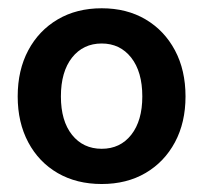

<svg xmlns="http://www.w3.org/2000/svg" viewBox="-20 -760 499 471"><path d="M229.5 -308.6Q168 -308.6 121.6 -335.4Q75.2 -362.3 49.3 -410.9Q23.4 -459.5 23.4 -523.4Q23.4 -587.9 49.3 -636.5Q75.2 -685.1 121.6 -712.4Q168 -739.7 229.5 -739.7Q291 -739.7 337.2 -712.4Q383.3 -685.1 409.2 -636.5Q435.1 -587.9 435.1 -523.4Q435.1 -459.5 409.2 -411.1Q383.3 -362.8 337.2 -335.7Q291 -308.6 229.5 -308.6ZM229.5 -395Q274.9 -395 302 -429.4Q329.1 -463.9 329.1 -523.4Q329.1 -584 301.8 -618.7Q274.4 -653.3 229.5 -653.3Q184.1 -653.3 156.7 -618.7Q129.4 -584 129.4 -523.4Q129.4 -463.4 156.7 -429.2Q184.1 -395 229.5 -395Z"/></svg>

Font: Inter Display SemiBold
Style: Regular
Weight: 600
Designer: Rasmus Andersson
Foundry: rsms
Version: Version 4.001;git-9221beed3